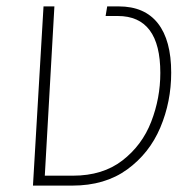

<svg xmlns="http://www.w3.org/2000/svg" viewBox="-20 -580 611 600"><path d="M116 -560H150L120 -31H208Q301 -31 362.5 -78.5Q424 -126 452.5 -199.5Q481 -273 481 -352Q481 -530 348 -530H310L315 -560H351Q432 -560 473.5 -507Q515 -454 515 -353Q515 -262 481 -181.5Q447 -101 377.5 -50.5Q308 0 206 0H83Z"/></svg>

Font: FiraGO UltraLight
Style: Italic
Weight: 200
Italic angle: -8°
Designer: bBox Type GmbH
Foundry: bBox Type GmbH
Version: Version 1.001